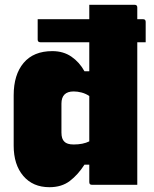

<svg xmlns="http://www.w3.org/2000/svg" viewBox="-20 -770 640 800"><path d="M198 -557Q244 -557 277.5 -534Q311 -511 332 -473H352V-594H148Q137 -594 137 -605V-690H352V-750H541Q552 -750 552 -739V-690H576Q587 -690 587 -679V-594H552V0H363Q352 0 352 -11V-84H332Q305 -42 271 -16Q237 10 186 10Q117 10 77 -37Q37 -84 37 -163V-373Q37 -459 78.5 -508Q120 -557 198 -557ZM248 -180Q259 -168 287 -168Q326 -168 352 -181V-370Q337 -380 320 -384.5Q303 -389 287 -389Q236 -389 236 -338V-218Q236 -191 248 -180Z"/></svg>

Font: Recursive Mn Lnr St Blk
Style: Regular
Weight: 900
Monospace: yes
Version: Version 1.079;hotconv 1.0.112;makeotfexe 2.5.65598; ttfautoh